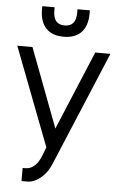

<svg xmlns="http://www.w3.org/2000/svg" viewBox="-61 -948 620 997"><g transform="rotate(5 249.5 -449.0)"><path d="M6.8 -690.4H85.9L241.2 -279.3L413.1 -690.4H492.2L242.2 -93.8Q223.6 -48.8 189.5 -20.5Q155.3 7.8 119.1 7.8H89.8V-60.5H106.4Q159.2 -62.5 187.5 -136.7L203.1 -177.7ZM242.2 -757.8Q181.6 -757.8 149.9 -792Q118.2 -826.2 118.2 -888.7V-906.2H182.6V-888.7Q182.6 -816.4 242.2 -816.4Q301.8 -816.4 301.8 -888.7V-906.2H366.2V-888.7Q366.2 -826.2 334.5 -792Q302.7 -757.8 242.2 -757.8Z"/></g></svg>

Font: Dinish
Style: Regular
Weight: 400
Designer: Bert Driehuis
Foundry: Playbeing
Version: Version 3.006; git-39231f3c-release